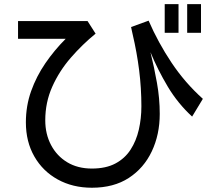

<svg xmlns="http://www.w3.org/2000/svg" viewBox="-20 -838 1040 909"><path d="M759.8 -682.6V-818.4H825.2V-682.6ZM866.2 -682.6V-818.4H931.6V-682.6ZM415 50.8Q324.2 50.8 253.4 11.7Q182.6 -27.3 142.6 -97.2Q102.5 -167 102.5 -258.8Q102.5 -336.9 127.4 -406.7Q152.3 -476.6 194.8 -538.6Q237.3 -600.6 291 -654.3H65.4V-738.3H394.5L432.6 -678.7Q370.1 -627.9 315.4 -564.9Q260.7 -502 227.5 -427.7Q194.3 -353.5 194.3 -268.6Q194.3 -203.1 221.7 -151.4Q249 -99.6 298.3 -69.8Q347.7 -40 415 -40Q481.4 -40 526.4 -64Q571.3 -87.9 598.1 -129.4Q625 -170.9 637.2 -224.1Q649.4 -277.3 649.4 -335Q649.4 -420.9 638.7 -505.9Q627.9 -590.8 608.4 -673.8Q606.4 -682.6 604.5 -691.4Q602.5 -700.2 600.6 -710L683.6 -740.2Q728.5 -636.7 792 -541.5Q855.5 -446.3 940.4 -370.1L889.6 -286.1Q822.3 -347.7 774.4 -427.7Q726.6 -507.8 692.4 -590.8Q710 -519.5 723.1 -445.8Q736.3 -372.1 736.3 -298.8Q736.3 -201.2 698.7 -121.6Q661.1 -42 589.8 4.4Q518.6 50.8 415 50.8Z"/></svg>

Font: Kosugi
Style: Regular
Weight: 400
Version: Version 4.002